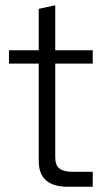

<svg xmlns="http://www.w3.org/2000/svg" viewBox="-20 -713 395 733"><path d="M238.8 0Q127.9 0 127.9 -98.1V-470.2H14.2V-521H127.9V-679.2L190.9 -692.9V-521H334V-470.2H190.9V-112.8Q190.9 -81.5 207.3 -69.3Q223.6 -57.1 257.8 -57.1H334V0Z"/></svg>

Font: Lumene Sans Expanded Light
Style: Regular
Weight: 300
Width: 7
Designer: Deni Anggara
Version: Version 1.003;Glyphs 3.1.2 (3151)